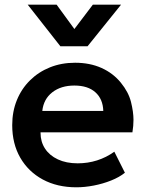

<svg xmlns="http://www.w3.org/2000/svg" viewBox="-20 -782 620 817"><path d="M305 15Q223.5 15 162 -18.2Q100.5 -51.5 66.2 -111Q32 -170.5 32 -249.5Q32 -307.5 51.8 -356Q71.5 -404.5 107.8 -440.2Q144 -476 192.8 -495.5Q241.5 -515 299.5 -515Q362.5 -515 412 -492.8Q461.5 -470.5 494.2 -430.2Q527 -390 537.5 -347.8Q548 -305.5 548 -272Q548 -246.5 543.5 -219H152.5Q152.5 -218 152.5 -217Q152.5 -179 171.5 -149.8Q190.5 -120.5 226.2 -103.8Q262 -87 310.5 -87Q353.5 -87 393 -99.5Q432.5 -112 466.5 -136.5L511.5 -47Q488 -28 453 -14Q418 0 379.2 7.5Q340.5 15 305 15ZM160 -310H419.5Q418 -360.5 386 -389.2Q354 -418 296.5 -418Q239.5 -418 202.5 -389.2Q165.5 -360.5 160 -310ZM237 -585 98 -762H221L296.5 -658.5L375 -762H495L352.5 -585Z"/></svg>

Font: Geologica EX Med
Style: Regular
Weight: 500
Designer: Sindre Bremnes, Frode Helland
Foundry: Monokrom Skriftforlag AS
Version: Version 1.010;gftools[0.9.28]